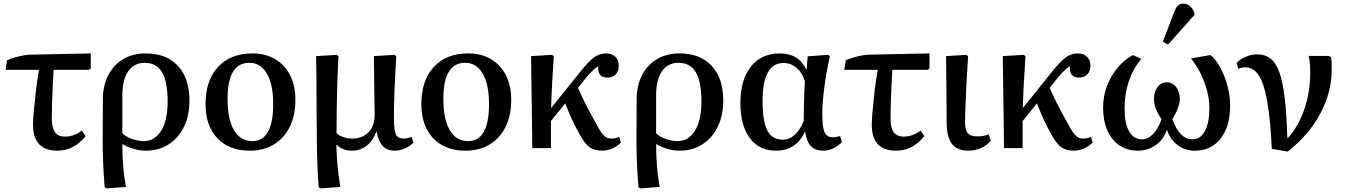

<svg xmlns="http://www.w3.org/2000/svg" viewBox="-20 -821 7454 1064"><path d="M298 14Q163 14 163 -130Q163 -157 167.5 -207.5Q172 -258 179 -318Q186 -378 196 -434H11L19 -487Q37 -495 60.5 -502Q84 -509 107 -513.5Q130 -518 146 -518L483 -525V-441L472 -434H277Q275 -399 272.5 -350.5Q270 -302 268.5 -252.5Q267 -203 267 -165Q267 -113 284.5 -88.5Q302 -64 340 -64Q391 -64 434 -98L454 -66Q389 14 298 14Z M571 223 560 216Q557 181 554.5 139Q552 97 550.5 54.5Q549 12 549 -24L550 -268Q550 -346 579.5 -403.5Q609 -461 662.5 -493Q716 -525 788 -525Q902 -525 966 -456Q1030 -387 1030 -264Q1030 -181 999.5 -118.5Q969 -56 914.5 -21Q860 14 788 14Q755 14 719 3.5Q683 -7 660 -22H658Q658 112 678 215ZM776 -39Q838 -39 873.5 -97Q909 -155 909 -259Q909 -368 878 -420.5Q847 -473 782 -473Q723 -473 690.5 -426Q658 -379 658 -292V-82Q676 -64 710.5 -51.5Q745 -39 776 -39Z M1363 14Q1250 14 1184.5 -55Q1119 -124 1119 -244Q1119 -375 1188 -450Q1257 -525 1379 -525Q1451 -525 1504.5 -493.5Q1558 -462 1587.5 -404Q1617 -346 1617 -268Q1617 -182 1586 -118.5Q1555 -55 1498 -20.5Q1441 14 1363 14ZM1378 -39Q1494 -39 1494 -245Q1494 -353 1459 -413Q1424 -473 1362 -473Q1241 -473 1241 -274Q1241 -160 1276.5 -99.5Q1312 -39 1378 -39Z M1757 223 1746 216Q1741 152 1738.5 84.5Q1736 17 1736 -47Q1736 -67 1735.5 -106Q1735 -145 1734.5 -195Q1734 -245 1734 -296.5Q1734 -348 1733.5 -393.5Q1733 -439 1732.5 -470.5Q1732 -502 1732 -510L1845 -517L1856 -510Q1852 -443 1849.5 -367Q1847 -291 1846 -217.5Q1845 -144 1845 -83Q1858 -70 1882 -61.5Q1906 -53 1930 -53Q1988 -53 2022 -88Q2056 -123 2056 -184Q2056 -195 2055.5 -227.5Q2055 -260 2054.5 -303Q2054 -346 2053.5 -389.5Q2053 -433 2052.5 -465.5Q2052 -498 2052 -510L2165 -517L2176 -510Q2169 -394 2166 -312.5Q2163 -231 2163 -167Q2163 -98 2174 -75.5Q2185 -53 2219 -53Q2234 -53 2262 -62L2271 -30Q2251 -10 2223 2Q2195 14 2167 14Q2126 14 2101.5 -11.5Q2077 -37 2067 -92H2065Q2048 -42 2012.5 -14Q1977 14 1930 14Q1878 14 1846 -19H1844Q1846 93 1866 215Z M2559 14Q2446 14 2380.5 -55Q2315 -124 2315 -244Q2315 -375 2384 -450Q2453 -525 2575 -525Q2647 -525 2700.5 -493.5Q2754 -462 2783.5 -404Q2813 -346 2813 -268Q2813 -182 2782 -118.5Q2751 -55 2694 -20.5Q2637 14 2559 14ZM2574 -39Q2690 -39 2690 -245Q2690 -353 2655 -413Q2620 -473 2558 -473Q2437 -473 2437 -274Q2437 -160 2472.5 -99.5Q2508 -39 2574 -39Z M3317 14Q3273 14 3246 -6Q3219 -26 3190 -80Q3178 -101 3163 -131.5Q3148 -162 3134.5 -193.5Q3121 -225 3112 -248L3033 -150V0H2930L2923 -510L3039 -517L3049 -510Q3044 -435 3040 -365.5Q3036 -296 3034 -222L3202 -431Q3245 -484 3274.5 -504.5Q3304 -525 3338 -525Q3371 -525 3390 -506.5Q3409 -488 3409 -457Q3409 -427 3392 -409Q3375 -391 3345 -391Q3318 -391 3305 -407.5Q3292 -424 3296 -452Q3287 -451 3269 -434.5Q3251 -418 3229 -392L3183 -334Q3197 -301 3219.5 -255.5Q3242 -210 3282 -139Q3300 -104 3313.5 -85.5Q3327 -67 3340 -60Q3353 -53 3369 -53Q3388 -53 3412 -62L3421 -31Q3400 -10 3372.5 2Q3345 14 3317 14Z M3529 223 3518 216Q3515 181 3512.5 139Q3510 97 3508.5 54.5Q3507 12 3507 -24L3508 -268Q3508 -346 3537.5 -403.5Q3567 -461 3620.5 -493Q3674 -525 3746 -525Q3860 -525 3924 -456Q3988 -387 3988 -264Q3988 -181 3957.5 -118.5Q3927 -56 3872.5 -21Q3818 14 3746 14Q3713 14 3677 3.5Q3641 -7 3618 -22H3616Q3616 112 3636 215ZM3734 -39Q3796 -39 3831.5 -97Q3867 -155 3867 -259Q3867 -368 3836 -420.5Q3805 -473 3740 -473Q3681 -473 3648.5 -426Q3616 -379 3616 -292V-82Q3634 -64 3668.5 -51.5Q3703 -39 3734 -39Z M4280 14Q4187 14 4135 -56Q4083 -126 4083 -250Q4083 -378 4141 -451.5Q4199 -525 4301 -525Q4406 -525 4448 -436H4450L4456 -509L4569 -517L4579 -510Q4559 -421 4548 -337Q4537 -253 4537 -187Q4537 -115 4550 -87.5Q4563 -60 4596 -60Q4610 -60 4636 -67L4645 -34Q4625 -11 4597 1.5Q4569 14 4541 14Q4498 14 4474 -11Q4450 -36 4442 -90H4440Q4392 14 4280 14ZM4317 -47Q4391 -47 4434 -151Q4434 -184 4435 -224Q4436 -264 4437 -303Q4438 -342 4440 -372Q4426 -418 4394.5 -445Q4363 -472 4323 -472Q4264 -472 4235 -419.5Q4206 -367 4206 -259Q4206 -148 4232.5 -97.5Q4259 -47 4317 -47Z M4946 14Q4811 14 4811 -130Q4811 -157 4815.5 -207.5Q4820 -258 4827 -318Q4834 -378 4844 -434H4659L4667 -487Q4685 -495 4708.5 -502Q4732 -509 4755 -513.5Q4778 -518 4794 -518L5131 -525V-441L5120 -434H4925Q4923 -399 4920.5 -350.5Q4918 -302 4916.5 -252.5Q4915 -203 4915 -165Q4915 -113 4932.5 -88.5Q4950 -64 4988 -64Q5039 -64 5082 -98L5102 -66Q5037 14 4946 14Z M5347 14Q5284 14 5255 -24Q5226 -62 5226 -144Q5226 -180 5225.5 -232Q5225 -284 5224.5 -339.5Q5224 -395 5223.5 -441Q5223 -487 5223 -510L5334 -517L5345 -510Q5342 -468 5339 -415.5Q5336 -363 5333.5 -310Q5331 -257 5329.5 -213.5Q5328 -170 5328 -147Q5328 -101 5343 -83Q5358 -65 5395 -65Q5434 -65 5459 -77L5471 -42Q5449 -15 5416 -0.5Q5383 14 5347 14Z M5931 14Q5887 14 5860 -6Q5833 -26 5804 -80Q5792 -101 5777 -131.5Q5762 -162 5748.5 -193.5Q5735 -225 5726 -248L5647 -150V0H5544L5537 -510L5653 -517L5663 -510Q5658 -435 5654 -365.5Q5650 -296 5648 -222L5816 -431Q5859 -484 5888.5 -504.5Q5918 -525 5952 -525Q5985 -525 6004 -506.5Q6023 -488 6023 -457Q6023 -427 6006 -409Q5989 -391 5959 -391Q5932 -391 5919 -407.5Q5906 -424 5910 -452Q5901 -451 5883 -434.5Q5865 -418 5843 -392L5797 -334Q5811 -301 5833.5 -255.5Q5856 -210 5896 -139Q5914 -104 5927.5 -85.5Q5941 -67 5954 -60Q5967 -53 5983 -53Q6002 -53 6026 -62L6035 -31Q6014 -10 5986.5 2Q5959 14 5931 14Z M6285 14Q6227 14 6183.5 -15.5Q6140 -45 6116.5 -98.5Q6093 -152 6093 -225Q6093 -285 6113.5 -341.5Q6134 -398 6171.5 -443.5Q6209 -489 6258 -516L6305 -495Q6212 -384 6212 -217Q6212 -138 6237 -93.5Q6262 -49 6308 -49Q6375 -49 6417 -160Q6394 -195 6384.5 -221Q6375 -247 6375 -273Q6375 -313 6395 -339Q6415 -365 6446 -365Q6477 -365 6497.5 -339Q6518 -313 6518 -273Q6518 -228 6477 -160Q6517 -49 6588 -49Q6633 -49 6657.5 -95Q6682 -141 6682 -225Q6682 -269 6669 -318.5Q6656 -368 6633 -414.5Q6610 -461 6580 -497L6687 -516L6698 -508Q6727 -478 6749.5 -432.5Q6772 -387 6784.5 -336Q6797 -285 6797 -236Q6797 -121 6744.5 -53.5Q6692 14 6602 14Q6548 14 6507 -16Q6466 -46 6448 -99H6445Q6427 -46 6383.5 -16Q6340 14 6285 14ZM6453 -574 6424 -590 6487 -754Q6497 -781 6508 -791Q6519 -801 6538 -801Q6577 -801 6599 -751V-738Z M7116 19 7028 4Q7020 -160 7002.5 -259.5Q6985 -359 6955.5 -403.5Q6926 -448 6882 -448Q6863 -448 6842 -440L6833 -472Q6852 -493 6884 -506.5Q6916 -520 6946 -520Q6990 -520 7020.5 -496.5Q7051 -473 7070 -419.5Q7089 -366 7099.5 -277Q7110 -188 7114 -57H7118Q7176 -121 7208.5 -216.5Q7241 -312 7241 -421Q7241 -475 7232 -511H7344L7356 -504Q7358 -493 7359 -478.5Q7360 -464 7360 -439Q7360 -310 7297 -192Q7234 -74 7116 19Z"/></svg>

Font: Literata 36pt Medium
Style: Regular
Weight: 500
Designer: Latin by Veronika Burian and Jose Scaglione. Greek by Irene Vlachou. Cyrillic by Vera Evstafieva.
Foundry: TypeTogether
Version: Version 3.002